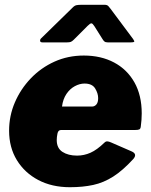

<svg xmlns="http://www.w3.org/2000/svg" viewBox="-20 -772 630 802"><path d="M272 10Q197 10 140 -20Q83 -50 50.5 -103Q18 -156 18 -226Q18 -288 42 -344Q66 -400 108.5 -444.5Q151 -489 207.5 -514.5Q264 -540 330 -540Q402 -540 456.5 -511Q511 -482 541.5 -428Q572 -374 572 -298Q572 -285 571 -271Q570 -257 568 -243Q567 -234 562 -231.5Q557 -229 544 -229H235Q223 -229 220 -214Q217 -199 217 -187Q217 -153 241 -137.5Q265 -122 302 -122Q331 -122 358 -134Q385 -146 416 -176Q422 -182 428.5 -181.5Q435 -181 444 -177L529 -140Q555 -129 537 -108Q493 -60 453 -34.5Q413 -9 369.5 0.5Q326 10 272 10ZM365 -327Q375 -327 382.5 -335.5Q390 -344 390 -362Q390 -382 377.5 -402.5Q365 -423 333 -423Q313 -423 292.5 -412Q272 -401 257.5 -379.5Q243 -358 239 -327ZM408 -609 374 -663Q367 -674 362 -674.5Q357 -675 346 -664L288 -606Q281 -599 275.5 -597Q270 -595 260 -595H157Q148 -595 147.5 -601.5Q147 -608 153 -613L284 -741Q292 -749 300 -750.5Q308 -752 322 -752H417Q428 -752 433 -746Q438 -740 442 -735L536 -609Q543 -599 540 -597Q537 -595 526 -595H430Q421 -595 416.5 -598.5Q412 -602 408 -609Z"/></svg>

Font: Libre Franklin Black
Style: Italic
Weight: 900
Italic angle: -8°
Designer: Pablo Impallari, Rodrigo Fuenzalida, Nhung Nguyen
Foundry: Impallari Type
Version: Version 3.000